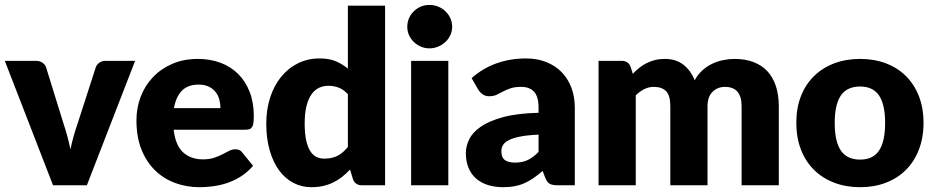

<svg xmlns="http://www.w3.org/2000/svg" viewBox="-22 -772 3894 800"><path d="M340 0H199L-2 -518.5H127Q143.5 -518.5 154.8 -510.8Q166 -503 170 -491.5L242 -259Q251.5 -230.5 258.8 -203.5Q266 -176.5 271.5 -149.5Q277 -176.5 284.5 -203.5Q292 -230.5 302 -259L377 -491.5Q381 -503 392 -510.8Q403 -518.5 418 -518.5H541Z M802.5 -526.5Q854 -526.5 896.8 -510.5Q939.5 -494.5 970.2 -464Q1001 -433.5 1018.2 -389.2Q1035.5 -345 1035.5 -289Q1035.5 -271.5 1034 -260.5Q1032.5 -249.5 1028.5 -243Q1024.5 -236.5 1017.8 -234Q1011 -231.5 1000.5 -231.5H701.5Q709 -166.5 741 -137.2Q773 -108 823.5 -108Q850.5 -108 870 -114.5Q889.5 -121 904.8 -129Q920 -137 932.8 -143.5Q945.5 -150 959.5 -150Q978 -150 987.5 -136.5L1032.5 -81Q1008.5 -53.5 980.8 -36.2Q953 -19 923.8 -9.2Q894.5 0.5 865.2 4.2Q836 8 809.5 8Q755 8 707.2 -9.8Q659.5 -27.5 623.8 -62.5Q588 -97.5 567.2 -149.5Q546.5 -201.5 546.5 -270.5Q546.5 -322.5 564.2 -369Q582 -415.5 615.2 -450.5Q648.5 -485.5 695.8 -506Q743 -526.5 802.5 -526.5ZM805.5 -419.5Q761 -419.5 736 -394.2Q711 -369 703 -321.5H896.5Q896.5 -340 891.8 -357.5Q887 -375 876.2 -388.8Q865.5 -402.5 848 -411Q830.5 -419.5 805.5 -419.5Z M1486.5 0Q1457.5 0 1448.5 -26L1436.5 -65.5Q1421 -49 1404 -35.5Q1387 -22 1367.2 -12.2Q1347.5 -2.5 1324.8 2.8Q1302 8 1275.5 8Q1235 8 1200.5 -10Q1166 -28 1141 -62Q1116 -96 1101.8 -145.2Q1087.5 -194.5 1087.5 -257.5Q1087.5 -315.5 1103.5 -365.2Q1119.5 -415 1148.8 -451.2Q1178 -487.5 1219 -508Q1260 -528.5 1309.5 -528.5Q1349.5 -528.5 1377.2 -516.8Q1405 -505 1427.5 -486V-748.5H1582.5V0ZM1329.5 -111Q1346.5 -111 1360.2 -114.2Q1374 -117.5 1385.5 -123.5Q1397 -129.5 1407.2 -138.5Q1417.5 -147.5 1427.5 -159.5V-379.5Q1409.5 -399 1389.2 -406.8Q1369 -414.5 1346.5 -414.5Q1325 -414.5 1307 -406Q1289 -397.5 1275.8 -378.8Q1262.5 -360 1255 -330Q1247.5 -300 1247.5 -257.5Q1247.5 -216.5 1253.5 -188.5Q1259.5 -160.5 1270.2 -143.2Q1281 -126 1296 -118.5Q1311 -111 1329.5 -111Z M1846 -518.5V0H1691V-518.5ZM1862 -660.5Q1862 -642 1854.5 -625.8Q1847 -609.5 1834 -597.2Q1821 -585 1803.8 -577.8Q1786.5 -570.5 1767 -570.5Q1748 -570.5 1731.5 -577.8Q1715 -585 1702.2 -597.2Q1689.5 -609.5 1682.2 -625.8Q1675 -642 1675 -660.5Q1675 -679.5 1682.2 -696Q1689.5 -712.5 1702.2 -725Q1715 -737.5 1731.5 -744.5Q1748 -751.5 1767 -751.5Q1786.5 -751.5 1803.8 -744.5Q1821 -737.5 1834 -725Q1847 -712.5 1854.5 -696Q1862 -679.5 1862 -660.5Z M2302 0Q2280 0 2268.8 -6Q2257.5 -12 2250 -31L2239 -59.5Q2219.5 -43 2201.5 -30.5Q2183.5 -18 2164.2 -9.2Q2145 -0.5 2123.2 3.8Q2101.5 8 2075 8Q2039.5 8 2010.5 -1.2Q1981.5 -10.5 1961.2 -28.5Q1941 -46.5 1930 -73.2Q1919 -100 1919 -135Q1919 -162.5 1933 -191.5Q1947 -220.5 1981.5 -244.2Q2016 -268 2074.5 -284Q2133 -300 2222 -302V-324Q2222 -369.5 2203.2 -389.8Q2184.5 -410 2150 -410Q2122.5 -410 2105 -404Q2087.5 -398 2073.8 -390.5Q2060 -383 2047 -377Q2034 -371 2016 -371Q2000 -371 1989 -379Q1978 -387 1971 -398L1943 -446.5Q1990 -488 2047.2 -508.2Q2104.5 -528.5 2170 -528.5Q2217 -528.5 2254.8 -513.2Q2292.5 -498 2318.8 -470.8Q2345 -443.5 2359 -406Q2373 -368.5 2373 -324V0ZM2124 -94.5Q2154 -94.5 2176.5 -105Q2199 -115.5 2222 -139V-211Q2175.5 -209 2145.5 -203Q2115.5 -197 2098 -188Q2080.5 -179 2073.8 -167.5Q2067 -156 2067 -142.5Q2067 -116 2081.5 -105.2Q2096 -94.5 2124 -94.5Z M2472 0V-518.5H2568Q2597 -518.5 2606 -492.5L2614.5 -464.5Q2627.5 -478 2641.5 -489.2Q2655.5 -500.5 2671.8 -508.8Q2688 -517 2706.8 -521.8Q2725.5 -526.5 2748 -526.5Q2795 -526.5 2825.8 -502.2Q2856.5 -478 2872.5 -437.5Q2885.5 -461.5 2904.2 -478.5Q2923 -495.5 2944.8 -506Q2966.5 -516.5 2990.8 -521.5Q3015 -526.5 3039 -526.5Q3083.5 -526.5 3118 -513.2Q3152.5 -500 3175.8 -474.8Q3199 -449.5 3211 -412.8Q3223 -376 3223 -329.5V0H3068V-329.5Q3068 -410 2999 -410Q2967.5 -410 2946.8 -389.2Q2926 -368.5 2926 -329.5V0H2771V-329.5Q2771 -374 2753.5 -392Q2736 -410 2702 -410Q2681 -410 2662.2 -400.5Q2643.5 -391 2627 -375V0Z M3562 -526.5Q3621 -526.5 3669.5 -508Q3718 -489.5 3752.8 -455Q3787.5 -420.5 3806.8 -371.2Q3826 -322 3826 -260.5Q3826 -198.5 3806.8 -148.8Q3787.5 -99 3752.8 -64.2Q3718 -29.5 3669.5 -10.8Q3621 8 3562 8Q3502.5 8 3453.8 -10.8Q3405 -29.5 3369.8 -64.2Q3334.5 -99 3315.2 -148.8Q3296 -198.5 3296 -260.5Q3296 -322 3315.2 -371.2Q3334.5 -420.5 3369.8 -455Q3405 -489.5 3453.8 -508Q3502.5 -526.5 3562 -526.5ZM3562 -107Q3615.5 -107 3640.8 -144.8Q3666 -182.5 3666 -259.5Q3666 -336.5 3640.8 -374Q3615.5 -411.5 3562 -411.5Q3507 -411.5 3481.5 -374Q3456 -336.5 3456 -259.5Q3456 -182.5 3481.5 -144.8Q3507 -107 3562 -107Z"/></svg>

Font: Lato Black
Style: Regular
Weight: 900
Designer: Lukasz Dziedzic
Foundry: tyPoland Lukasz Dziedzic
Version: Version 2.007; 2014-02-27